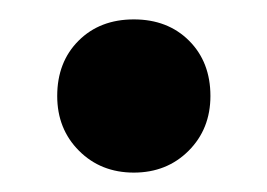

<svg xmlns="http://www.w3.org/2000/svg" viewBox="-20 -389 275 198"><path d="M39 -290Q39 -325 61 -347Q83 -369 118 -369Q153 -369 175 -347Q197 -325 197 -290Q197 -256 174.5 -233.5Q152 -211 118 -211Q84 -211 61.5 -233.5Q39 -256 39 -290Z"/></svg>

Font: Amber EN
Style: Bold
Weight: 700
Designer: Jeremy Tribby
Foundry: Tribby Type
Version: Version 1.408 November 24, 2021